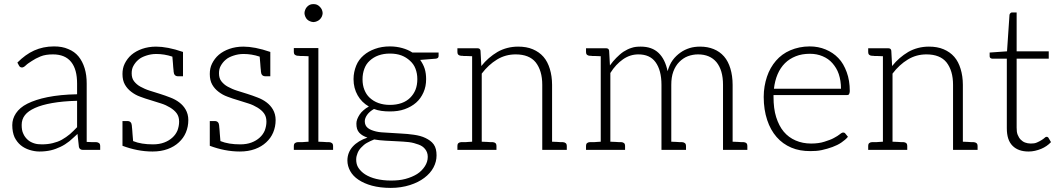

<svg xmlns="http://www.w3.org/2000/svg" viewBox="-20 -733 5198 939"><path d="M450 -38H443H427C420 -38 412 -39 404 -39V-324C404 -352 401 -376 394 -399C387 -422 377 -441 364 -457C351 -473 334 -485 314 -493C294 -502 271 -506 244 -506C208 -506 176 -499 147 -486C118 -473 91 -453 65 -427L73 -412C76 -406 81 -403 88 -403C93 -403 100 -407 107 -414C114 -421 124 -427 136 -435C148 -443 161 -450 178 -457C195 -464 215 -467 239 -467C278 -467 308 -455 328 -430C348 -405 357 -370 357 -324V-272C301 -271 253 -266 213 -258C173 -250 140 -239 114 -226C88 -213 70 -197 58 -179C46 -161 40 -142 40 -121C40 -98 44 -78 51 -62C59 -46 69 -33 81 -23C93 -13 108 -5 124 0C140 5 156 8 173 8C193 8 212 6 229 2C246 -2 261 -8 276 -15C291 -22 305 -31 319 -42C332 -53 345 -65 359 -78L366 -14C368 -5 375 0 385 0H386H404H470V-20C470 -31 463 -37 450 -38ZM357 -111C345 -99 334 -87 322 -77C310 -67 297 -58 283 -50C269 -42 254 -37 238 -33C222 -29 204 -27 185 -27C172 -27 159 -28 147 -32C135 -36 125 -41 116 -49C107 -57 99 -67 94 -79C88 -91 86 -105 86 -122C86 -140 91 -156 102 -170C113 -184 129 -195 151 -205C173 -215 201 -223 235 -229C269 -235 310 -239 357 -240Z M888 -197C880 -211 870 -222 857 -232C844 -242 829 -250 813 -256C797 -262 779 -269 762 -274C745 -279 728 -285 711 -290C695 -295 680 -302 667 -309C654 -316 644 -325 636 -335C628 -345 624 -358 624 -374C624 -387 626 -399 632 -410C638 -421 646 -432 657 -441C667 -450 680 -456 695 -461C710 -466 726 -469 744 -469C770 -469 796 -465 823 -456C824 -444 825 -432 826 -421C827 -410 827 -402 828 -396C829 -390 829 -385 829 -384C830 -368 837 -360 851 -360H875V-479C823 -497 779 -505 743 -505C718 -505 695 -501 675 -494C655 -487 637 -477 623 -465C609 -453 598 -438 590 -422C582 -406 579 -389 579 -371C579 -350 583 -333 591 -319C599 -305 609 -294 622 -284C635 -274 649 -266 666 -260C682 -254 699 -248 717 -243C734 -238 751 -232 768 -227C784 -222 799 -215 812 -207C825 -199 836 -190 844 -179C852 -168 856 -155 856 -138C856 -123 853 -109 848 -95C842 -81 834 -70 823 -60C812 -50 799 -42 783 -36C767 -30 749 -27 728 -27C690 -27 658 -32 631 -43C630 -56 629 -68 628 -79C627 -90 627 -99 626 -105C625 -111 625 -116 625 -117C624 -133 617 -141 603 -141H579V-20C627 -2 676 8 726 8C754 8 778 4 800 -4C822 -12 840 -23 855 -37C870 -51 881 -66 889 -85C897 -104 901 -124 901 -146C901 -166 896 -183 888 -197Z M1315 -197C1307 -211 1297 -222 1284 -232C1271 -242 1256 -250 1240 -256C1224 -262 1206 -269 1189 -274C1172 -279 1155 -285 1138 -290C1122 -295 1107 -302 1094 -309C1081 -316 1071 -325 1063 -335C1055 -345 1051 -358 1051 -374C1051 -387 1053 -399 1059 -410C1065 -421 1073 -432 1084 -441C1094 -450 1107 -456 1122 -461C1137 -466 1153 -469 1171 -469C1197 -469 1223 -465 1250 -456C1251 -444 1252 -432 1253 -421C1254 -410 1254 -402 1255 -396C1256 -390 1256 -385 1256 -384C1257 -368 1264 -360 1278 -360H1302V-479C1250 -497 1206 -505 1170 -505C1145 -505 1122 -501 1102 -494C1082 -487 1064 -477 1050 -465C1036 -453 1025 -438 1017 -422C1009 -406 1006 -389 1006 -371C1006 -350 1010 -333 1018 -319C1026 -305 1036 -294 1049 -284C1062 -274 1076 -266 1093 -260C1109 -254 1126 -248 1144 -243C1161 -238 1178 -232 1195 -227C1211 -222 1226 -215 1239 -207C1252 -199 1263 -190 1271 -179C1279 -168 1283 -155 1283 -138C1283 -123 1280 -109 1275 -95C1269 -81 1261 -70 1250 -60C1239 -50 1226 -42 1210 -36C1194 -30 1176 -27 1155 -27C1117 -27 1085 -32 1058 -43C1057 -56 1056 -68 1055 -79C1054 -90 1054 -99 1053 -105C1052 -111 1052 -116 1052 -117C1051 -133 1044 -141 1030 -141H1006V-20C1054 -2 1103 8 1153 8C1181 8 1205 4 1227 -4C1249 -12 1267 -23 1282 -37C1297 -51 1308 -66 1316 -85C1324 -104 1328 -124 1328 -146C1328 -166 1323 -183 1315 -197Z M1482 -638C1486 -634 1491 -631 1496 -629C1501 -627 1507 -625 1513 -625C1519 -625 1525 -627 1530 -629C1535 -631 1540 -634 1544 -638C1548 -642 1552 -647 1554 -652C1556 -657 1558 -663 1558 -669C1558 -675 1556 -680 1554 -686C1552 -691 1548 -696 1544 -700C1540 -704 1535 -708 1530 -710C1525 -712 1519 -713 1513 -713C1507 -713 1501 -712 1496 -710C1491 -708 1486 -704 1482 -700C1478 -696 1475 -691 1473 -686C1471 -681 1469 -675 1469 -669C1469 -663 1471 -657 1473 -652C1475 -647 1478 -642 1482 -638ZM1589 -38H1584H1576C1573 -38 1568 -39 1561 -39C1554 -39 1546 -40 1537 -40V-498H1489H1417V-478C1417 -467 1424 -461 1437 -460H1442C1444 -460 1447 -459 1450 -459H1465C1472 -459 1480 -458 1489 -458V-40C1478 -40 1468 -38 1460 -38H1443H1437C1424 -37 1417 -31 1417 -20V0H1489H1537H1609V-20C1609 -31 1602 -37 1589 -38Z M1887 -506C1860 -506 1836 -502 1814 -494C1792 -486 1774 -476 1758 -462C1742 -448 1730 -432 1722 -412C1714 -392 1709 -370 1709 -346C1709 -316 1716 -290 1729 -267C1742 -244 1760 -226 1784 -212C1774 -207 1766 -201 1758 -194C1750 -187 1744 -181 1739 -173C1734 -165 1730 -158 1727 -150C1724 -142 1723 -135 1723 -128C1723 -109 1727 -95 1737 -84C1747 -73 1760 -66 1777 -60C1747 -50 1722 -35 1705 -16C1688 3 1679 26 1679 52C1679 70 1684 88 1693 104C1702 120 1715 134 1733 146C1751 158 1773 168 1799 175C1825 182 1856 186 1891 186C1925 186 1957 181 1985 172C2013 163 2035 152 2055 137C2075 122 2090 105 2100 86C2110 67 2115 48 2115 27C2115 5 2111 -13 2101 -27C2091 -41 2077 -50 2061 -58C2045 -66 2025 -71 2004 -74C1983 -77 1962 -79 1940 -80C1918 -81 1896 -83 1875 -84C1854 -85 1835 -86 1819 -90C1803 -94 1789 -99 1779 -107C1769 -115 1764 -126 1764 -140C1764 -150 1768 -161 1776 -172C1784 -183 1795 -192 1809 -200C1832 -191 1858 -188 1887 -188C1913 -188 1937 -191 1959 -199C1981 -207 1999 -217 2015 -231C2031 -245 2042 -261 2051 -281C2060 -301 2064 -322 2064 -346C2064 -364 2062 -381 2057 -397C2052 -413 2044 -427 2035 -440L2111 -446C2120 -447 2125 -451 2125 -459V-476H1997C1982 -486 1965 -493 1947 -498C1929 -503 1909 -506 1887 -506ZM2072 34C2072 51 2067 66 2058 80C2049 94 2036 108 2020 118C2004 128 1985 136 1963 142C1941 148 1917 150 1892 150C1865 150 1841 147 1820 142C1799 137 1780 129 1766 120C1752 111 1741 100 1733 88C1725 76 1722 62 1722 47C1722 35 1725 25 1729 15C1733 5 1739 -4 1747 -12C1755 -20 1763 -28 1774 -34C1785 -40 1797 -46 1810 -51C1827 -48 1845 -46 1865 -45C1885 -44 1903 -43 1923 -42C1943 -41 1961 -40 1979 -38C1997 -36 2013 -31 2027 -26C2041 -21 2051 -14 2059 -4C2067 6 2072 18 2072 34ZM1887 -220C1866 -220 1848 -223 1831 -229C1814 -235 1800 -244 1788 -255C1776 -266 1768 -279 1762 -294C1756 -309 1753 -326 1753 -345C1753 -364 1756 -381 1762 -397C1768 -413 1776 -425 1788 -436C1800 -447 1814 -456 1831 -462C1848 -468 1866 -471 1887 -471C1908 -471 1927 -468 1943 -462C1959 -456 1973 -447 1985 -436C1997 -425 2006 -413 2012 -397C2018 -381 2021 -365 2021 -346C2021 -327 2018 -309 2012 -294C2006 -279 1997 -266 1986 -255C1975 -244 1961 -235 1944 -229C1927 -223 1908 -220 1887 -220Z M2732 -38H2727H2719C2716 -38 2711 -39 2704 -39C2697 -39 2689 -40 2680 -40V-318C2680 -347 2676 -373 2669 -396C2662 -419 2652 -439 2638 -455C2624 -471 2607 -483 2586 -492C2565 -501 2541 -505 2514 -505C2477 -505 2443 -496 2413 -479C2383 -461 2357 -439 2334 -410L2330 -485C2329 -493 2324 -497 2315 -497H2289H2217V-478C2217 -467 2223 -461 2236 -460H2242C2244 -460 2246 -459 2249 -459H2264C2271 -459 2280 -458 2289 -458V-40C2277 -40 2267 -38 2259 -38H2243H2236C2223 -37 2217 -31 2217 -20V0H2289H2336H2408V-20C2408 -31 2402 -37 2389 -38H2383H2376C2373 -38 2368 -39 2361 -39C2354 -39 2345 -40 2336 -40V-373C2358 -402 2383 -425 2411 -442C2439 -459 2469 -467 2502 -467C2546 -467 2579 -454 2600 -428C2621 -401 2632 -365 2632 -318V0H2680H2752V-20C2752 -31 2745 -37 2732 -38Z M3616 -38H3610H3603C3600 -38 3595 -39 3588 -39C3581 -39 3572 -40 3563 -40V-318C3563 -348 3559 -375 3552 -398C3545 -421 3535 -441 3521 -457C3507 -473 3490 -485 3470 -493C3450 -501 3429 -505 3404 -505C3387 -505 3369 -503 3353 -498C3337 -493 3322 -486 3308 -476C3294 -466 3281 -454 3270 -439C3259 -424 3251 -406 3245 -385C3237 -423 3223 -453 3201 -474C3179 -495 3150 -505 3114 -505C3098 -505 3083 -504 3069 -499C3055 -495 3042 -488 3029 -480C3017 -472 3005 -461 2994 -450C2983 -439 2973 -427 2963 -413L2959 -485C2958 -493 2953 -497 2944 -497H2918H2846V-478C2846 -467 2852 -461 2865 -460H2871C2873 -460 2875 -459 2878 -459H2893C2900 -459 2909 -458 2918 -458V-40C2906 -40 2896 -38 2888 -38H2872H2865C2852 -37 2846 -31 2846 -20V0H2918H2965H3037V-20C3037 -31 3031 -37 3018 -38H3012H3005C3002 -38 2997 -39 2990 -39C2983 -39 2974 -40 2965 -40V-376C2983 -405 3004 -427 3027 -443C3050 -459 3075 -467 3102 -467C3139 -467 3167 -455 3186 -429C3205 -403 3215 -366 3215 -318V0H3263H3335V-20C3335 -31 3328 -37 3315 -38H3310H3302C3299 -38 3294 -39 3287 -39C3280 -39 3272 -40 3263 -40V-318C3263 -343 3266 -364 3273 -383C3280 -402 3290 -418 3302 -430C3314 -442 3328 -452 3344 -458C3360 -464 3377 -467 3394 -467C3433 -467 3463 -454 3484 -429C3505 -403 3516 -367 3516 -318V0H3563H3635V-20C3635 -31 3629 -37 3616 -38Z M3940 -506C3905 -506 3873 -499 3845 -487C3817 -475 3794 -458 3775 -436C3756 -414 3741 -388 3731 -358C3721 -328 3715 -295 3715 -259C3715 -217 3721 -179 3732 -146C3743 -113 3758 -86 3778 -63C3798 -40 3822 -23 3850 -11C3878 1 3909 6 3943 6C3962 6 3981 5 3999 1C4017 -3 4035 -8 4051 -14C4067 -20 4082 -27 4095 -36C4108 -45 4119 -54 4127 -64L4114 -80C4112 -83 4108 -85 4104 -85C4101 -85 4095 -83 4088 -77C4081 -71 4071 -65 4058 -58C4046 -51 4030 -46 4012 -40C3994 -34 3972 -31 3947 -31C3919 -31 3894 -36 3871 -46C3848 -56 3829 -70 3813 -89C3797 -108 3785 -132 3776 -160C3767 -188 3763 -222 3763 -259V-268H4122C4127 -268 4130 -269 4132 -272C4134 -275 4136 -280 4136 -287C4136 -322 4131 -353 4121 -380C4111 -407 4098 -431 4080 -449C4063 -467 4042 -481 4018 -491C3994 -501 3968 -506 3940 -506ZM3941 -470C3964 -470 3984 -466 4003 -458C4022 -450 4038 -439 4051 -424C4064 -409 4075 -392 4082 -371C4089 -350 4093 -326 4093 -299H3765C3768 -325 3774 -349 3783 -370C3792 -391 3804 -409 3819 -424C3834 -439 3852 -450 3872 -458C3892 -466 3915 -470 3941 -470Z M4741 -38H4736H4728C4725 -38 4720 -39 4713 -39C4706 -39 4698 -40 4689 -40V-318C4689 -347 4685 -373 4678 -396C4671 -419 4661 -439 4647 -455C4633 -471 4616 -483 4595 -492C4574 -501 4550 -505 4523 -505C4486 -505 4452 -496 4422 -479C4392 -461 4366 -439 4343 -410L4339 -485C4338 -493 4333 -497 4324 -497H4298H4226V-478C4226 -467 4232 -461 4245 -460H4251C4253 -460 4255 -459 4258 -459H4273C4280 -459 4289 -458 4298 -458V-40C4286 -40 4276 -38 4268 -38H4252H4245C4232 -37 4226 -31 4226 -20V0H4298H4345H4417V-20C4417 -31 4411 -37 4398 -38H4392H4385C4382 -38 4377 -39 4370 -39C4363 -39 4354 -40 4345 -40V-373C4367 -402 4392 -425 4420 -442C4448 -459 4478 -467 4511 -467C4555 -467 4588 -454 4609 -428C4630 -401 4641 -365 4641 -318V0H4689H4761V-20C4761 -31 4754 -37 4741 -38Z M5011 8C5032 8 5052 3 5072 -5C5091 -13 5107 -24 5120 -38L5107 -60C5104 -63 5102 -64 5099 -64C5097 -64 5093 -63 5089 -59C5085 -55 5080 -52 5074 -48C5068 -44 5060 -40 5051 -36C5042 -32 5033 -31 5021 -31C5011 -31 5001 -33 4993 -36C4985 -39 4978 -44 4972 -50C4966 -56 4961 -64 4957 -74C4953 -84 4952 -95 4952 -109V-446H5109V-482H4952V-672H4929C4925 -672 4923 -670 4921 -668C4919 -666 4917 -663 4917 -660L4905 -482L4820 -476V-458C4820 -454 4821 -452 4823 -450C4825 -448 4829 -446 4833 -446H4904V-106C4904 -67 4913 -39 4932 -20C4951 -1 4977 8 5011 8Z"/></svg>

Font: SVN-Aleo
Style: Light
Weight: 300
Designer: Alessio Laiso
Version: Version 1.2.2